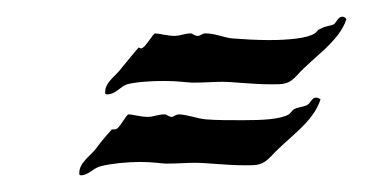

<svg xmlns="http://www.w3.org/2000/svg" viewBox="-20 -348 440 230"><path d="M395 -325C393 -328 391 -328 390 -328C385 -328 383 -321 380 -319C377 -317 369 -317 363 -313C361 -313 359 -309 357 -308C348 -302 325 -300 302 -300C287 -300 271 -301 258 -302C248 -303 238 -308 226 -308C222 -308 220 -305 217 -305C213 -305 210 -308 209 -308C201 -308 196 -305 189 -305C181 -305 170 -308 166 -308C163 -308 154 -290 149 -290C148 -290 147 -291 146 -291C146 -291 134 -277 126 -267C120 -258 106 -250 106 -238C106 -235 106 -235 109 -235C118 -235 124 -244 132 -247C144 -250 161 -251 177 -251C194 -251 206 -249 210 -249C225 -249 236 -250 246 -250C260 -250 282 -247 304 -247C321 -247 326 -247 336 -258C357 -281 386 -298 395 -325ZM364 -229C361 -231 360 -231 358 -231C354 -231 352 -225 349 -223C346 -220 337 -220 332 -217C330 -216 328 -212 326 -211C316 -205 294 -204 271 -204C255 -204 239 -204 227 -205C216 -206 207 -210 195 -211C190 -211 188 -208 186 -208C182 -208 179 -211 178 -211C169 -211 164 -208 157 -208C148 -208 139 -211 134 -211C131 -211 123 -193 118 -193C117 -193 115 -193 114 -193C114 -193 102 -180 95 -170C88 -161 75 -153 75 -141C75 -139 75 -138 77 -138C86 -138 92 -147 101 -149C113 -152 132 -154 148 -154C164 -154 174 -152 179 -152C193 -152 204 -153 213 -153C228 -153 251 -150 273 -150C290 -150 294 -150 305 -161C326 -184 355 -201 364 -229Z"/></svg>

Font: Jim Nightshade
Style: Regular
Weight: 400
Designer: Astigmatic (AOETI)
Foundry: Astigmatic (AOETI)
Version: Version 1.000